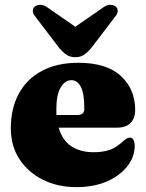

<svg xmlns="http://www.w3.org/2000/svg" viewBox="-20 -755 600 789"><path d="M535.5 -304Q535.5 -269 516.5 -249.8Q497.5 -230.5 462 -230.5H221Q236 -178.5 273 -154Q310 -129.5 364.5 -129.5Q397.5 -129.5 424.5 -137Q451.5 -144.5 477.5 -167.5Q492 -180.5 499.5 -185Q507 -189.5 514 -189.5Q524 -189.5 528.8 -179.5Q533.5 -169.5 533.5 -155Q533.5 -110.5 503.2 -71.8Q473 -33 419.2 -9.5Q365.5 14 294 14Q217.5 14 156.5 -16.2Q95.5 -46.5 60 -100.8Q24.5 -155 24.5 -227.5Q24.5 -309 57 -369.5Q89.5 -430 151.8 -463.5Q214 -497 302 -497Q418.5 -497 477 -442.5Q535.5 -388 535.5 -304ZM211.5 -305Q211.5 -293.5 212 -282.5H299Q326.5 -282.5 326.5 -308.5Q326.5 -371.5 312 -398.5Q297.5 -425.5 273.5 -425.5Q247.5 -425.5 229.5 -396Q211.5 -366.5 211.5 -305ZM354 -556.5Q339 -539 324.8 -529.5Q310.5 -520 289.5 -520Q268.5 -520 254 -529.5Q239.5 -539 224.5 -556.5L126 -685.5Q114.5 -699 114.8 -710.2Q115 -721.5 122.5 -727.5Q131.5 -735 145.5 -735.2Q159.5 -735.5 174 -725L289.5 -645L405 -725Q419.5 -735.5 433.5 -735.2Q447.5 -735 456 -727.5Q463.5 -721.5 463.8 -710.2Q464 -699 452.5 -685.5Z"/></svg>

Font: Fraunces 9pt S000 Black
Style: Regular
Weight: 900
Version: Version 1.000; ttfautohint (v1.8.3)